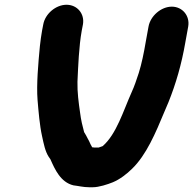

<svg xmlns="http://www.w3.org/2000/svg" viewBox="-20 -736 813 808"><path d="M162 -633 157 -607C154 -589 150 -564 148 -543C141 -470 133 -380 138 -316C142 -268 147 -207 157 -163C164 -131 170 -99 185 -76C188 -71 191 -68 192 -66C211 -23 235 31 289 44C308 46 330 52 355 52H371C396 52 433 40 455 31C484 19 514 -4 536 -26C596 -84 635 -177 672 -266L689 -306C720 -383 744 -465 760 -558L772 -624C780 -669 748 -708 703 -708C658 -708 613 -669 605 -624L593 -558C586 -516 576 -467 564 -429C554 -399 546 -374 534 -348C499 -270 470 -171 412 -121C407 -119 401 -117 395 -115H376C373 -116 371 -116 368 -116C363 -124 359 -133 355 -142L348 -155C345 -162 340 -170 334 -180C327 -206 321 -230 317 -262C311 -304 305 -347 306 -392C309 -456 312 -541 324 -607L329 -633C337 -678 305 -716 260 -716C215 -716 170 -678 162 -633Z"/></svg>

Font: Blanket
Style: BlkObl
Weight: 900
Foundry: Cannot Into Space Fonts
Version: Version 0.9